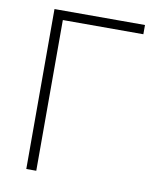

<svg xmlns="http://www.w3.org/2000/svg" viewBox="-82 -794 719 860"><g transform="rotate(10 277.5 -364.0)"><path d="M507.8 -727.5V-685.5H141.6V0H96.2V-727.5Z"/></g></svg>

Font: Inter 20pt ExtraLight
Style: Regular
Weight: 250
Version: Version 4.001;git-66647c0bb